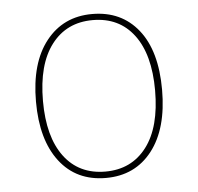

<svg xmlns="http://www.w3.org/2000/svg" viewBox="-44 -574 648 629"><g transform="rotate(-5 280.0 -259.5)"><path d="M281 -529Q377 -529 432.5 -459.5Q488 -390 488 -262Q488 -134 432 -62Q376 10 280 10Q183 10 128 -61.5Q73 -133 73 -259Q73 -386 129.5 -457.5Q186 -529 281 -529ZM281 -509Q195 -509 145.5 -444Q96 -379 96 -259Q96 -141 144.5 -76Q193 -11 280 -11Q366 -11 415.5 -76Q465 -141 465 -262Q465 -380 416.5 -444.5Q368 -509 281 -509Z"/></g></svg>

Font: FiraGO Thin
Style: Regular
Weight: 100
Designer: bBox Type
Foundry: bBox Type GmbH
Version: Version 1.001;PS 001.001;hotconv 1.0.88;makeotf.lib2.5.64775